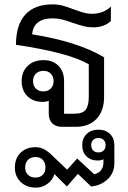

<svg xmlns="http://www.w3.org/2000/svg" viewBox="-20 -580 585 878"><path d="M386 -286Q293 -340 53 -375Q53 -466 95.5 -513Q138 -560 221 -560Q245 -560 265.5 -554.5Q286 -549 315 -538Q342 -528 361.5 -522.5Q381 -517 403 -517Q427 -517 449 -525.5Q471 -534 487 -550V-484Q473 -470 452 -462.5Q431 -455 409 -455Q384 -455 364 -460Q344 -465 311 -476Q284 -486 263.5 -491Q243 -496 220 -496Q177 -496 153.5 -477.5Q130 -459 127 -423Q335 -390 456 -318V-138Q456 -73 421.5 -36.5Q387 0 326 0H264Q235 0 219 -16Q203 -32 203 -60V-119Q190 -114 176 -114Q132 -114 105.5 -140Q79 -166 79 -209Q79 -252 106.5 -278.5Q134 -305 179 -305Q222 -305 247.5 -279Q273 -253 273 -209V-60H320Q358 -60 372 -78.5Q386 -97 386 -138ZM178 -162Q199 -162 212 -175Q225 -188 225 -209Q225 -230 212.5 -243Q200 -256 179 -256Q157 -256 144 -243Q131 -230 131 -209Q131 -188 144 -175Q157 -162 178 -162ZM503 84V166Q503 210 473 239Q443 268 397 273L336 215L286 273L229 216Q221 243 197.5 260.5Q174 278 144 278Q102 278 75 252.5Q48 227 48 186Q48 144 74 118.5Q100 93 142 93Q165 93 183.5 103.5Q202 114 221 133L287 196L333 145L411 217Q432 212 442.5 197.5Q453 183 453 163V148Q443 154 427 154Q395 154 375.5 135Q356 116 356 84Q356 52 376.5 32.5Q397 13 430 13Q463 13 483 32.5Q503 52 503 84ZM430 117Q445 117 454 108Q463 99 463 84Q463 69 454 60Q445 51 430 51Q415 51 406 60Q397 69 397 84Q397 99 406 108Q415 117 430 117ZM188 186Q188 164 175.5 151Q163 138 142 138Q121 138 108 151Q95 164 95 186Q95 207 108 219.5Q121 232 142 232Q163 232 175.5 219.5Q188 207 188 186Z"/></svg>

Font: Bai Jamjuree
Style: Regular
Weight: 400
Designer: Katatrad Aksorn Co.,Ltd.
Foundry: Cadson Demak Co.,Ltd.
Version: Version 1.000; ttfautohint (v1.6)